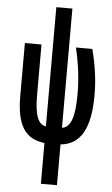

<svg xmlns="http://www.w3.org/2000/svg" viewBox="-64 -802 629 1083"><g transform="rotate(5 250.0 -260.0)"><path d="M210 9V240H301V9C416 -1 468 -100 468 -284C468 -365 458 -444 433 -543H340C361 -454 372 -371 372 -281C372 -148 349 -92 301 -85V-760H210V-85C165 -91 145 -145 145 -256V-543H51V-244C51 -77 100 -3 210 9Z"/></g></svg>

Font: Noto Sans Mono ExtraCondensed SemiBold
Style: Regular
Weight: 600
Width: 2
Designer: Monotype Design Team
Foundry: Monotype Imaging Inc.
Version: Version 2.014